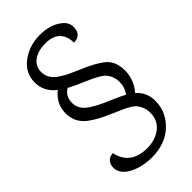

<svg xmlns="http://www.w3.org/2000/svg" viewBox="-290 -768 1108 1108"><g transform="rotate(-45 264.5 -214.0)"><path d="M487 47Q487 137 419.5 201Q352 265 242 265Q163 265 102.5 233Q42 201 42 148Q42 122 57.5 105Q73 88 100 88Q112 147 153 177.5Q194 208 260 208Q326 208 372 173Q418 138 418 74Q418 33 392 -2Q376 -24 319 -50Q306 -56 263 -74.5Q220 -93 191 -108Q162 -123 130 -146Q69 -192 69 -268Q69 -344 133 -395Q69 -444 69 -520Q69 -596 131.5 -643.5Q194 -691 277 -693Q367 -695 423 -650Q455 -624 455 -588Q455 -552 436.5 -536.5Q418 -521 392 -522Q392 -576 362 -606Q332 -636 272.5 -636Q213 -636 175.5 -609.5Q138 -583 138 -536Q138 -480 194 -444Q224 -425 241.5 -416.5Q259 -408 303 -389Q400 -349 443.5 -311.5Q487 -274 487 -200Q487 -126 436 -67Q487 -22 487 47ZM193 -194Q237 -166 300.5 -139.5Q364 -113 392 -97Q418 -131 418 -177Q418 -219 392 -252Q383 -264 358 -279Q326 -298 276.5 -318.5Q227 -339 181 -363Q138 -337 138 -283.5Q138 -230 193 -194Z"/></g></svg>

Font: Karma
Style: Regular
Weight: 400
Designer: Joana Correia
Foundry: Indian Type Foundry
Version: Version 1.202;PS 1.0;hotconv 1.0.78;makeotf.lib2.5.61930; tt